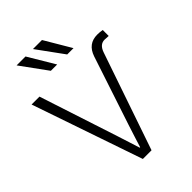

<svg xmlns="http://www.w3.org/2000/svg" viewBox="-274 -1064 1176 1176"><g transform="rotate(-45 313.5 -476.0)"><path d="M-2 -717.8H66.4L232.4 -210Q242.2 -180.7 259.8 -124.5Q277.3 -68.4 279.3 -62.5H283.2L301.8 -122.1Q320.3 -181.6 330.1 -210L477.5 -655.3Q504.9 -736.3 585 -736.3Q605.5 -736.3 628.9 -732.4V-680.7Q609.4 -682.6 594.7 -682.6Q553.7 -682.6 536.1 -631.8L319.3 0H244.1ZM102.5 -952.1H179.7L282.2 -780.3H227.5ZM244.1 -952.1H322.3L423.8 -780.3H369.1Z"/></g></svg>

Font: Gothic A1 Light
Style: Regular
Weight: 300
Version: Version 2.50